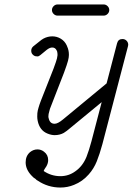

<svg xmlns="http://www.w3.org/2000/svg" viewBox="-20 -625 595 861"><path d="M238 -555Q228 -555 220.5 -562.5Q213 -570 213 -580Q213 -590 220.5 -597.5Q228 -605 238 -605H445Q455 -605 462.5 -597.5Q470 -590 470 -580Q470 -570 462.5 -562.5Q455 -555 445 -555ZM161 -378Q154 -372 148 -372Q142 -372 138.5 -373Q135 -374 132.5 -375.5Q130 -377 127.5 -379.5Q125 -382 123 -385Q120 -391 120 -397Q120 -409 129 -417Q160 -442 165.5 -446Q171 -450 175 -452Q194 -462 214.5 -462Q235 -462 252.5 -451.5Q270 -441 279 -422Q286 -406 287 -399Q289 -390 289 -379Q289 -368 285 -352.5Q281 -337 267 -299Q207 -146 204 -137Q199 -120 198 -114Q197 -108 197 -103Q197 -98 198 -96Q203 -70 225 -70Q239 -70 262 -89L458 -251L505 -431Q510 -450 529 -450Q540 -450 547.5 -442.5Q555 -435 555 -424Q555 -421 554 -418L439 22Q427 66 414 98.5Q401 131 378 157Q350 189 312 204Q283 216 251 216Q195 216 149 185Q144 183 140 178Q131 173 122 163Q95 135 95 103Q95 74 115 57Q130 45 148 45Q164 45 177 55Q196 69 196 93Q196 107 188 121Q186 125 182 130Q176 139 176 142Q210 165 251 165Q288 165 318 143Q351 120 368 78Q379 50 390 9L436 -167L294 -50Q279 -37 266 -29Q248 -19 225 -19Q210 -19 193 -26Q158 -40 149 -83Q147 -93 147 -102Q147 -111 147.5 -117.5Q148 -124 149.5 -130Q151 -136 153 -143Q157 -157 164 -175L220 -317Q233 -352 235.5 -363Q238 -374 238 -378Q238 -388 236 -395L234 -399Q228 -412 214 -412Q203 -412 189 -401Q186 -399 161 -378Z"/></svg>

Font: TT2020Base
Style: Italic
Weight: 400
Italic angle: -15°
Version: Version 0.2.000